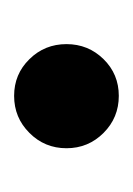

<svg xmlns="http://www.w3.org/2000/svg" viewBox="22 -200 188 272"><g transform="rotate(90 116.0 -64.0)"><path d="M115.8 10Q85 10 63.8 -11.7Q42.5 -33.3 42.5 -64.2Q42.5 -95 63.8 -116.7Q85 -138.3 115.8 -138.3Q146.7 -138.3 168.3 -116.7Q190 -95 190 -64.2Q190 -33.3 168.3 -11.7Q146.7 10 115.8 10Z"/></g></svg>

Font: Funnel Display Medium
Style: Regular
Weight: 500
Designer: NORD ID, Kristian Moeller
Foundry: Dicotype
Version: Version 1.000